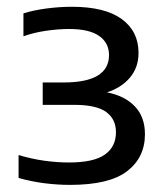

<svg xmlns="http://www.w3.org/2000/svg" viewBox="-20 -458 480 553"><path d="M182 74.5Q144 74.5 106 69.5Q68 64.5 33.5 54.5V-11.5Q69.5 -0.5 107 4.8Q144.5 10 178.5 10Q250 10 282 -12.8Q314 -35.5 314 -77Q314 -115 285.8 -135.5Q257.5 -156 194 -156H103V-220.5H163.5Q294 -220.5 294 -299.5Q294 -334.5 265.5 -354.5Q237 -374.5 179 -374.5Q148.5 -374.5 113.5 -369.5Q78.5 -364.5 47.5 -353.5V-419.5Q76 -428.5 113.5 -433.5Q151 -438.5 187 -438.5Q282 -438.5 330.5 -403.2Q379 -368 379 -305.5Q379 -263.5 354 -234.2Q329 -205 288 -192Q339.5 -182 368.5 -151.5Q397.5 -121 397.5 -71.5Q397.5 -4.5 346.2 35Q295 74.5 182 74.5Z"/></svg>

Font: Encode Sans Expanded Medium
Style: Regular
Weight: 500
Width: 7
Designer: Multiple Designers
Foundry: Impallari Type
Version: Version 3.000; ttfautohint (v1.8.3) -l 8 -r 50 -G 200 -x 14 